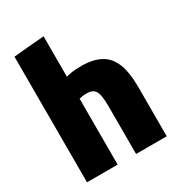

<svg xmlns="http://www.w3.org/2000/svg" viewBox="-190 -914 965 1047"><g transform="rotate(-30 292.5 -391.0)"><path d="M243 13H50V-778C115 -784 178 -790 243 -795V-540C262 -546 284 -550 306 -551C521 -565 552 -442 552 -288V13H359V-257C359 -359 358 -408 290 -408C272 -408 253 -405 243 -402Z"/></g></svg>

Font: Repo Black
Style: Regular
Weight: 900
Designer: Stefan Peev
Foundry: Context Ltd
Version: Version 1.502